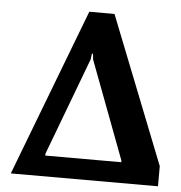

<svg xmlns="http://www.w3.org/2000/svg" viewBox="-49 -695 700 741"><g transform="rotate(5 301.0 -324.0)"><path d="M19.8 0 267.3 -648H364.9L590.1 -78.2V0ZM146.1 -80.2H441.1L440.3 -87.8L298.1 -465.2L295.5 -487.6L291.6 -487.8L288.5 -465.2L146.9 -88.7Z"/></g></svg>

Font: Faustina Light
Style: Regular
Weight: 300
Designer: Alfonso Garcia
Foundry: http://www.omnibus-type.com
Version: Version 1.200